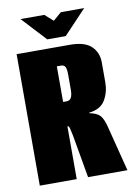

<svg xmlns="http://www.w3.org/2000/svg" viewBox="-84 -795 593 850"><g transform="rotate(-10 212.0 -370.5)"><path d="M25 0V-591H265Q331 -591 360.5 -562.5Q390 -534 390 -490V-400Q390 -357 369.5 -321.5Q349 -286 296 -280V-278Q331 -271 344.5 -255.5Q358 -240 367 -204L419 0H242L208 -194Q204 -214 201 -225.5Q198 -237 194 -237H191V0ZM191 -347H207Q220 -347 227 -358Q234 -369 234 -396V-461Q234 -488 228.5 -497.5Q223 -507 210 -507H191ZM170 -632 69 -741H176L213 -708L250 -740H355L253 -632Z"/></g></svg>

Font: Alumni Sans Black
Style: Regular
Weight: 900
Designer: Robert E. Leuschke
Foundry: Robert E. Leuschke
Version: Version 1.018